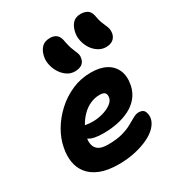

<svg xmlns="http://www.w3.org/2000/svg" viewBox="-198 -955 996 1086"><g transform="rotate(-30 299.5 -412.5)"><path d="M259 10Q187 10 139.5 -9Q92 -28 65.5 -61Q39 -94 32 -137Q25 -180 35 -228Q45 -282 75.5 -333.5Q106 -385 152 -427Q198 -469 255.5 -494Q313 -519 379 -519Q438 -519 477 -498Q516 -477 533 -437.5Q550 -398 539 -342Q530 -300 504.5 -269.5Q479 -239 441.5 -220.5Q404 -202 360.5 -193.5Q317 -185 272 -185Q203 -185 175.5 -205.5Q148 -226 152 -250Q155 -264 163.5 -271.5Q172 -279 187 -279Q197 -279 212 -276Q227 -273 253 -273Q285 -273 317 -282Q349 -291 371.5 -307Q394 -323 398 -343Q402 -364 393 -374.5Q384 -385 358 -385Q327 -385 297 -371.5Q267 -358 242.5 -333Q218 -308 200.5 -275.5Q183 -243 175 -206Q171 -183 177 -162Q183 -141 203 -129Q223 -117 261 -117Q317 -117 355 -127.5Q393 -138 418.5 -152.5Q444 -167 464 -178Q484 -189 501 -189Q530 -189 539 -168Q548 -147 543 -122Q537 -96 514 -72Q491 -48 453 -30Q415 -12 365.5 -1Q316 10 259 10ZM527 -600Q501 -600 478 -614.5Q455 -629 439.5 -652.5Q424 -676 417.5 -705Q411 -734 417 -762Q424 -795 442.5 -815Q461 -835 495 -835Q522 -835 540 -822.5Q558 -810 563 -776Q567 -752 573.5 -735.5Q580 -719 586 -706Q592 -693 595 -680.5Q598 -668 595 -649Q589 -624 571.5 -612Q554 -600 527 -600ZM305 -569Q279 -569 257 -583.5Q235 -598 219.5 -621.5Q204 -645 197 -674Q190 -703 196 -731Q203 -764 222 -784Q241 -804 277 -804Q303 -804 319.5 -790Q336 -776 341 -740Q346 -714 352 -696.5Q358 -679 364 -666Q370 -653 373 -641.5Q376 -630 373 -616Q368 -591 350.5 -580Q333 -569 305 -569Z"/></g></svg>

Font: Shantell Sans
Style: Bold Italic
Weight: 700
Italic angle: -11°
Designer: Stephen Nixon, Anya Danilova, Shantell Martin
Foundry: Arrow Type
Version: Version 1.011;[c5ecc13dd]